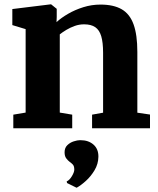

<svg xmlns="http://www.w3.org/2000/svg" viewBox="-20 -588 722 880"><path d="M97.5 -72V-454.5L36.5 -473V-546.5L211 -568H214.5L240 -547.5V-510L239 -486.5Q260 -506 291.8 -524.5Q323.5 -543 361.8 -555Q400 -567 441 -567Q500.5 -567 537.8 -545.5Q575 -524 592.2 -476.2Q609.5 -428.5 609.5 -350V-71.5L667.5 -63V0H402V-62.5L452.5 -71.5V-346Q452.5 -393.5 444 -422Q435.5 -450.5 416.5 -463.5Q397.5 -476.5 365.5 -476.5Q343 -476.5 322.2 -469Q301.5 -461.5 284 -451Q266.5 -440.5 254 -430.5V-72L311 -62.5V0H41V-62.5ZM431 130.5Q430.5 163.5 413.5 192Q396.5 220.5 373.5 241.2Q350.5 262 332 272H330L287.5 251L285.5 243.5Q298.5 238 309.5 219.5Q320.5 201 320.5 189.5Q320.5 173.5 313.8 166.2Q307 159 299.5 154Q291.5 148 283.8 138Q276 128 276 110Q276 89.5 288.8 77.2Q301.5 65 318.2 59.8Q335 54.5 346 54.5H349Q385.5 54.5 408.5 74.8Q431.5 95 431 130.5Z"/></svg>

Font: Merriweather 20pt ExtraBold
Style: Regular
Weight: 800
Version: Version 2.100